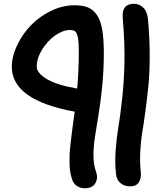

<svg xmlns="http://www.w3.org/2000/svg" viewBox="-20 -779 882 1023"><path d="M672.9 213.9Q642.6 213.9 621.8 196.5Q601.1 179.2 598.1 147.9Q591.3 89.4 596.2 22Q601.1 -45.4 611.6 -107.7Q622.1 -169.9 631.3 -257.6Q640.6 -345.2 643.1 -444.8Q645.5 -544.4 633.8 -686Q628.4 -758.8 693.8 -758.8Q724.1 -758.8 745.1 -736.6Q766.1 -714.4 769 -671.9Q777.8 -570.8 777.6 -477.5Q777.3 -384.3 770.5 -319.3Q763.7 -254.4 754.9 -187.7Q746.1 -121.1 738 -74Q730 -26.9 727.3 31Q724.6 88.9 730 136.2Q733.9 169.4 720.2 191.7Q706.5 213.9 672.9 213.9ZM430.2 224.1Q408.7 224.1 390.6 212.2Q372.6 200.2 365.2 180.2Q358.9 161.1 355 141.1Q351.1 121.1 350.6 95.9Q350.1 70.8 350.6 51Q351.1 31.2 354.7 -2Q358.4 -35.2 360.8 -55.7Q363.3 -76.2 369.1 -118.7Q375 -161.1 377.9 -184.1Q43 -245.1 43 -422.9Q43 -478.5 71 -537.6Q99.1 -596.7 144 -643.6Q189 -690.4 251.2 -720.7Q313.5 -751 377 -751Q420.4 -751 448.5 -739.5Q476.6 -728 496.3 -699.2Q516.1 -670.4 524.7 -620.8Q533.2 -571.3 533.2 -495.1Q533.2 -406.7 524.4 -318.4Q515.6 -230 505.1 -168.7Q494.6 -107.4 486.1 -51Q477.5 5.4 478 51.8Q478.5 98.1 491.2 134.8Q503.9 168.5 488.5 196.3Q473.1 224.1 430.2 224.1ZM175.8 -424.8Q175.8 -389.6 229.7 -357.7Q283.7 -325.7 391.1 -307.1Q399.9 -397.5 399.9 -507.8Q399.9 -556.2 394.5 -580.8Q389.2 -605.5 379.9 -612.3Q370.6 -619.1 352.1 -619.1Q314.9 -619.1 273.4 -589.6Q231.9 -560.1 203.9 -514.2Q175.8 -468.3 175.8 -424.8Z"/></svg>

Font: Shantell Sans Irregular Bouncy
Style: Regular
Weight: 600
Designer: Stephen Nixon, Anya Danilova, Shantell Martin
Foundry: Arrow Type
Version: Version 1.006;[9816181b4]